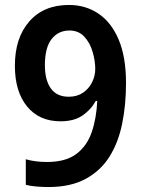

<svg xmlns="http://www.w3.org/2000/svg" viewBox="-20 -744 572 774"><path d="M488 -409Q488 -322 472.5 -245.5Q457 -169 421 -112Q385 -55 324.5 -22.5Q264 10 175 10Q154 10 128 8Q102 6 84 1V-102Q122 -91 169 -91Q245 -91 288 -123.5Q331 -156 350 -212Q369 -268 372 -337H366Q346 -301 312 -278Q278 -255 224 -255Q138 -255 89 -315Q40 -375 40 -479Q40 -591 98 -657.5Q156 -724 258 -724Q325 -724 377 -689Q429 -654 458.5 -584Q488 -514 488 -409ZM260 -621Q215 -621 188 -586.5Q161 -552 161 -481Q161 -421 185 -387.5Q209 -354 257 -354Q291 -354 315 -370.5Q339 -387 351.5 -413Q364 -439 364 -466Q364 -498 353.5 -534.5Q343 -571 320 -596Q297 -621 260 -621Z"/></svg>

Font: Noto Sans Khmer SemiCondensed SemiBold
Style: Regular
Weight: 600
Width: 4
Designer: Danh Hong and the Monotype Design Team
Foundry: Monotype Imaging Inc.
Version: Version 2.004; ttfautohint (v1.8.4.7-5d5b)